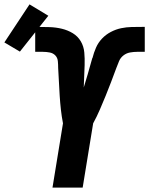

<svg xmlns="http://www.w3.org/2000/svg" viewBox="-115 -858 682 878"><path d="M125 0 173 -294Q167 -325 163.5 -356.5Q160 -388 158 -419.5Q156 -451 154.5 -483Q153 -515 151 -547Q151 -563 149.5 -578.5Q148 -594 138 -604.5Q128 -615 112.5 -618Q97 -621 81 -621Q78 -621 75.5 -621Q73 -621 70 -621Q64 -621 58 -621Q52 -621 46 -621V-735Q47 -735 48.5 -735Q50 -735 51 -735H53Q54 -735 54.5 -735Q55 -735 56 -735Q84 -735 112.5 -734Q141 -733 168 -726.5Q195 -720 218 -706Q241 -692 254.5 -669Q268 -646 270.5 -618Q273 -590 272 -562V-560Q271 -535 270 -509Q269 -483 268 -458Q277 -488 286 -518Q295 -548 303 -578Q304 -582 305 -585Q306 -588 307 -592L308 -593Q314 -617 324 -640Q334 -663 351.5 -681.5Q369 -700 392 -712Q415 -724 439 -729Q463 -734 487 -734.5Q511 -735 534 -735Q538 -735 541 -735Q544 -735 547 -735V-621Q541 -621 535 -621Q529 -621 523 -621Q520 -621 517.5 -621Q515 -621 512 -621Q496 -621 479.5 -618Q463 -615 449.5 -604.5Q436 -594 429.5 -578.5Q423 -563 417 -547Q405 -515 393 -483Q381 -451 368 -419.5Q355 -388 341.5 -356.5Q328 -325 311 -294L263 0ZM-24 -622 -95 -664 20 -838 106 -786Z"/></svg>

Font: Iosevka SS04 Heavy
Style: Italic
Weight: 900
Italic angle: -9°
Monospace: yes
Designer: Belleve Invis
Foundry: Belleve Invis
Version: Version 19.0.0; ttfautohint (v1.8.4)